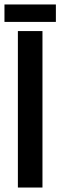

<svg xmlns="http://www.w3.org/2000/svg" viewBox="-40 -839 270 859"><path d="M40 0H150V-700H40ZM-20 -819V-741H210V-819Z"/></svg>

Font: Bebas Neue
Style: Bold
Weight: 700
Designer: Ryoichi Tsunekawa
Foundry: Ryoichi Tsunekawa
Version: Version 1.300